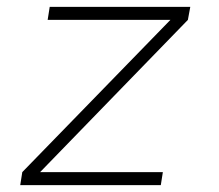

<svg xmlns="http://www.w3.org/2000/svg" viewBox="-20 -540 640 560"><path d="M39 0 45 -38 477 -482H119L125 -520H535L528 -482L97 -38H455L449 0Z"/></svg>

Font: Iosevka SS04 XLt Ex
Style: Italic
Weight: 200
Width: 7
Italic angle: -9°
Monospace: yes
Designer: Belleve Invis
Foundry: Belleve Invis
Version: Version 19.0.0; ttfautohint (v1.8.4)